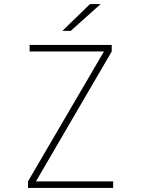

<svg xmlns="http://www.w3.org/2000/svg" viewBox="-20 -920 690 940"><path d="M117 0V-32L489 -668H125V-700H527V-668L156 -32H534V0ZM326.5 -769H285.5L420.5 -900H472.5Z"/></svg>

Font: Trispace Thin Thin
Style: Regular
Weight: 250
Version: Version 1.210